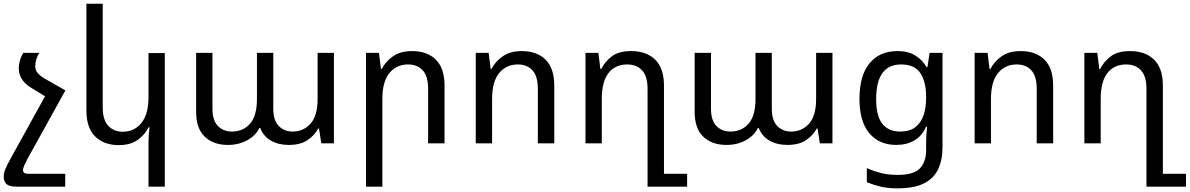

<svg xmlns="http://www.w3.org/2000/svg" viewBox="-44 -780 6475 1045"><path d="M-23.9 181.2Q-23.9 163.1 -15.4 141.6Q-6.8 120.1 12.2 85.9L201.2 -255.9L124 -303.2Q87.9 -326.2 73 -352.5Q58.1 -378.9 58.1 -408.2Q58.1 -428.2 64.5 -450.7Q70.8 -473.1 83 -492.2H169.9Q147.9 -458 147.9 -418Q147.9 -397 162.4 -381.1Q176.8 -365.2 199.2 -352.1L312 -288.1L106 84Q95.2 104 88.1 120.1Q81.1 136.2 81.1 146Q81.1 166 110.8 166H311V235.8H44.9Q6.8 235.8 -8.5 221.9Q-23.9 208 -23.9 181.2Z M853 235.8H764.2V-1Q764.2 -43.9 770 -86.9H764.2Q745.1 -46.9 705.6 -18.6Q666 9.8 603 9.8Q521 9.8 473.6 -37.6Q426.3 -85 426.3 -178.2V-759.8H515.1V-194.8Q515.1 -127.9 545.2 -95.5Q575.2 -63 624 -63Q687 -63 725.6 -110.6Q764.2 -158.2 764.2 -252V-491.2H853Z M1196.3 8.8Q1117.2 8.8 1070.3 -36.1Q1023.4 -81.1 1023.4 -170.9V-492.2H1112.3V-188Q1112.3 -125 1141.8 -94.5Q1171.4 -64 1217.3 -64Q1279.3 -64 1316.9 -106.9Q1354.5 -149.9 1354.5 -241.2V-492.2H1443.4V-188Q1443.4 -125 1472.9 -94.5Q1502.4 -64 1548.3 -64Q1607.4 -64 1646 -106.9Q1684.6 -149.9 1684.6 -241.2V-492.2H1773.4V0H1704.6L1692.4 -80.1H1687.5Q1669.4 -44.9 1630.9 -18.1Q1592.3 8.8 1527.3 8.8Q1472.2 8.8 1431.4 -14.2Q1390.6 -37.1 1372.6 -83H1367.2Q1348.6 -43 1302.5 -17.1Q1256.3 8.8 1196.3 8.8Z M1948.2 235.8V-492.2H2018.6L2029.3 -404.8H2034.2Q2054.2 -444.8 2094.7 -473.4Q2135.3 -502 2198.2 -502Q2281.2 -502 2328.4 -455.1Q2375.5 -408.2 2375.5 -314V0H2286.1V-296.9Q2286.1 -365.2 2256.8 -397.2Q2227.5 -429.2 2177.2 -429.2Q2114.3 -429.2 2075.7 -382.6Q2037.1 -335.9 2037.1 -241.2V235.8Z M2545.4 0V-492.2H2615.7L2626.5 -404.8H2631.3Q2651.4 -444.8 2691.9 -473.4Q2732.4 -502 2795.4 -502Q2878.4 -502 2925.5 -455.1Q2972.7 -408.2 2972.7 -314V0H2883.3V-296.9Q2883.3 -365.2 2854 -397.2Q2824.7 -429.2 2774.4 -429.2Q2711.4 -429.2 2672.9 -382.6Q2634.3 -335.9 2634.3 -241.2V0Z M3480.5 235.8V-296.9Q3480.5 -365.2 3450.7 -397.2Q3420.9 -429.2 3369.6 -429.2Q3304.7 -429.2 3268.1 -382.6Q3231.4 -335.9 3231.4 -241.2V0H3142.6V-492.2H3212.9L3223.6 -404.8H3228.5Q3248.5 -444.8 3286.1 -473.4Q3323.7 -502 3390.6 -502Q3474.6 -502 3522.2 -455.1Q3569.8 -408.2 3569.8 -314V166H3695.8V235.8Z M3909.7 8.8Q3830.6 8.8 3783.7 -36.1Q3736.8 -81.1 3736.8 -170.9V-492.2H3825.7V-188Q3825.7 -125 3855.2 -94.5Q3884.8 -64 3930.7 -64Q3992.7 -64 4030.3 -106.9Q4067.9 -149.9 4067.9 -241.2V-492.2H4156.7V-188Q4156.7 -125 4186.3 -94.5Q4215.8 -64 4261.7 -64Q4320.8 -64 4359.4 -106.9Q4397.9 -149.9 4397.9 -241.2V-492.2H4486.8V0H4418L4405.8 -80.1H4400.9Q4382.8 -44.9 4344.2 -18.1Q4305.7 8.8 4240.7 8.8Q4185.5 8.8 4144.8 -14.2Q4104 -37.1 4085.9 -83H4080.6Q4062 -43 4015.9 -17.1Q3969.7 8.8 3909.7 8.8Z M4840.8 245.1Q4788.6 245.1 4750.7 236.1Q4712.9 227.1 4673.8 211.9V134.8Q4709.5 150.9 4749.5 161.4Q4789.6 171.9 4842.8 171.9Q4929.7 171.9 4963.1 136Q4996.6 100.1 4996.6 39.1V7.8Q4996.6 -17.1 4997.6 -39.1Q4998.5 -61 5001.5 -89.8H4995.6Q4975.6 -41 4933.1 -16.1Q4890.6 8.8 4833.5 8.8Q4741.7 8.8 4687.7 -54.7Q4633.8 -118.2 4633.8 -242.2Q4633.8 -368.2 4688.2 -435.1Q4742.7 -502 4841.8 -502Q4897.9 -502 4936.8 -478.5Q4975.6 -455.1 4998.5 -415H5003.9L5015.6 -492.2H5085.9V18.1Q5085.9 89.8 5062.3 140.4Q5038.6 190.9 4985.1 218Q4931.6 245.1 4840.8 245.1ZM4854.5 -64Q4907.7 -64 4938.7 -88.4Q4969.7 -112.8 4983.2 -154.3Q4996.6 -195.8 4996.6 -247.1V-253.9Q4996.6 -334 4965.6 -381.6Q4934.6 -429.2 4860.8 -429.2Q4724.6 -429.2 4724.6 -241.2Q4724.6 -147.9 4758.5 -106Q4792.5 -64 4854.5 -64Z M5260.7 0V-492.2H5331.1L5341.8 -404.8H5346.7Q5366.7 -444.8 5407.2 -473.4Q5447.8 -502 5510.7 -502Q5593.8 -502 5640.9 -455.1Q5688 -408.2 5688 -314V0H5598.6V-296.9Q5598.6 -365.2 5569.3 -397.2Q5540 -429.2 5489.7 -429.2Q5426.8 -429.2 5388.2 -382.6Q5349.6 -335.9 5349.6 -241.2V0Z M6195.8 235.8V-296.9Q6195.8 -365.2 6166 -397.2Q6136.2 -429.2 6085 -429.2Q6020 -429.2 5983.4 -382.6Q5946.8 -335.9 5946.8 -241.2V0H5857.9V-492.2H5928.2L5939 -404.8H5943.8Q5963.9 -444.8 6001.5 -473.4Q6039.1 -502 6106 -502Q6189.9 -502 6237.5 -455.1Q6285.2 -408.2 6285.2 -314V166H6411.1V235.8Z"/></svg>

Font: Kurinto Seri
Style: Regular
Weight: 400
Designer: Kurinto was developed by Clint Goss from a range of fonts that are compatible with the SIL Open Font License Version 1.1
Foundry: Clinton F. Goss
Version: Version 2.196; July 25, 2020